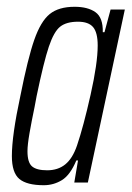

<svg xmlns="http://www.w3.org/2000/svg" viewBox="-20 -538 388 566"><path d="M15 -78Q15 -139 40 -255Q62 -366 81 -420.5Q100 -475 126.5 -496.5Q153 -518 200 -518Q239 -518 261.5 -502Q284 -486 283 -443H288L306 -510H348L239 0H199L210 -65H205Q187 -22 162.5 -7Q138 8 109 8Q59 8 37 -10.5Q15 -29 15 -78ZM207 -109Q226 -165 247 -258.5Q268 -352 268 -404Q268 -442 254.5 -458Q241 -474 210 -474Q176 -474 157.5 -459.5Q139 -445 124 -400.5Q109 -356 88 -255L82 -223Q73 -180 67 -145.5Q61 -111 61 -92Q61 -59 74.5 -47.5Q88 -36 119 -36Q151 -36 172.5 -53.5Q194 -71 207 -109Z"/></svg>

Font: Saira Ultra Condensed Light
Style: Italic
Weight: 300
Width: 1
Italic angle: -12°
Designer: Hector Gatti with collaboration of the Omnibus-Type team
Foundry: Omnibus-Type
Version: Version 1.001; ttfautohint (v1.8)